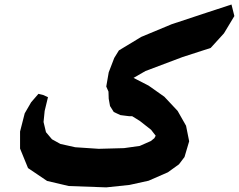

<svg xmlns="http://www.w3.org/2000/svg" viewBox="-20 -850 1054 846"><path d="M550.8 -35.2 634.8 -53.7 719.7 -90.8 768.6 -126 793 -158.2 813.5 -227.5 799.8 -295.9 762.7 -361.3 704.1 -423.8 634.8 -472.7 568.4 -506.8 621.1 -537.1 784.2 -598.6 908.2 -638.7 966.8 -703.1 1012.7 -779.3 1000 -830.1 892.6 -794.9 736.3 -743.2 602.5 -687.5 503.9 -627.9 483.4 -594.7 459 -531.2 448.2 -468.8 458 -446.3 459 -415 464.8 -382.8 481.4 -356.4 510.7 -342.8 549.8 -337.9H562.5L595.7 -317.4L645.5 -278.3L666 -252L660.2 -241.2L644.5 -228.5L595.7 -207L526.4 -197.3L415 -194.3L311.5 -201.2L246.1 -215.8L209 -236.3L182.6 -267.6L171.9 -312.5L176.8 -361.3L191.4 -421.9L169.9 -431.6L149.4 -436.5L117.2 -399.4L88.9 -350.6L68.4 -270.5V-195.3L103.5 -109.4L187.5 -52.7L283.2 -30.3L448.2 -24.4Z"/></svg>

Font: MaokenAssortedSans-TC
Style: Regular
Weight: 500
Version: Version 0.83